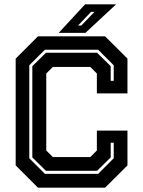

<svg xmlns="http://www.w3.org/2000/svg" viewBox="-20 -868 662 888"><path d="M155.5 0 52.5 -103V-597L155.5 -700H466L569.5 -597V-436H428V-528L397.5 -558.5H224.5L194 -528V-172L224.5 -141.5H397.5L428 -172V-264H569.5V-103L466 0ZM187.5 -64H434L506 -136V-208H492V-140L429 -78H192.5L129.5 -140V-562L192.5 -624H429L492 -562V-494H506V-566L434 -638H187.5L115.5 -566V-136ZM251.5 -716 373.5 -848H517L375 -716ZM341 -750H356L417 -813H401Z"/></svg>

Font: Tourney Thin
Style: Bold
Weight: 700
Version: Version 1.015